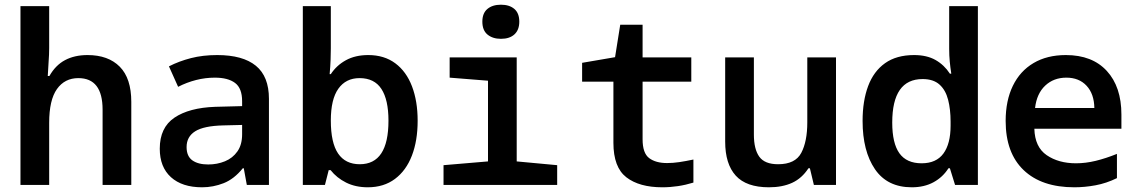

<svg xmlns="http://www.w3.org/2000/svg" viewBox="-20 -786 4840 816"><path d="M67 0V-760H189V-582Q189 -555 186.5 -522Q184 -489 183 -463H190Q216 -509 256.5 -530.5Q297 -552 352 -552Q440 -552 489 -502.5Q538 -453 538 -353V0H416V-320Q416 -454 313 -454Q255 -454 222 -407.5Q189 -361 189 -264V0Z M839 10Q754 10 706.5 -33Q659 -76 659 -154Q659 -244 721.5 -286Q784 -328 894 -332L1009 -335V-356Q1009 -411 979 -433.5Q949 -456 893 -456Q853 -456 813.5 -446Q774 -436 737 -417L698 -504Q741 -526 791.5 -539Q842 -552 903 -552Q1012 -552 1067.5 -506.5Q1123 -461 1123 -366V0H1029L1016 -71H1012Q975 -25 930.5 -7.5Q886 10 839 10ZM865 -87Q903 -87 936 -100.5Q969 -114 989 -142.5Q1009 -171 1009 -215V-255L928 -253Q846 -251 809.5 -228Q773 -205 773 -161Q773 -122 797.5 -104.5Q822 -87 865 -87Z M1543 10Q1491 10 1451 -10Q1411 -30 1385 -63H1377L1361 0H1267V-760H1386V-580Q1386 -559 1385 -531.5Q1384 -504 1381 -471H1386Q1410 -508 1450 -530Q1490 -552 1545 -552Q1613 -552 1660 -517Q1707 -482 1731 -419Q1755 -356 1755 -273Q1755 -188 1730.5 -124.5Q1706 -61 1658.5 -25.5Q1611 10 1543 10ZM1509 -88Q1631 -88 1631 -273Q1631 -362 1601 -408Q1571 -454 1508 -454Q1450 -454 1418 -409Q1386 -364 1386 -274Q1386 -179 1417 -133.5Q1448 -88 1509 -88Z M2109 -621Q2074 -621 2052 -639Q2030 -657 2030 -694Q2030 -730 2051.5 -748Q2073 -766 2109 -766Q2145 -766 2166 -748Q2187 -730 2187 -694Q2187 -659 2166.5 -640Q2146 -621 2109 -621ZM1865 0V-84L2054 -100V-443L1891 -456V-542H2176V-100L2348 -84V0Z M2795 10Q2697 10 2642 -32.5Q2587 -75 2587 -179V-439H2454V-519L2594 -543L2616 -681H2711V-542H2918V-439H2711V-194Q2711 -135 2739 -114Q2767 -93 2815 -93Q2840 -93 2867 -97Q2894 -101 2927 -108V-10Q2862 10 2795 10Z M3248 10Q3152 10 3107 -39.5Q3062 -89 3062 -184V-542H3184V-214Q3184 -152 3207 -120Q3230 -88 3287 -88Q3360 -88 3385.5 -136.5Q3411 -185 3411 -266V-542H3533V0H3439L3422 -71H3416Q3388 -28 3346.5 -9Q3305 10 3248 10Z M3855 10Q3751 10 3698.5 -67Q3646 -144 3646 -272Q3646 -357 3669.5 -420Q3693 -483 3741.5 -517.5Q3790 -552 3865 -552Q3919 -552 3956 -531Q3993 -510 4017 -473H4023Q4019 -498 4016.5 -524Q4014 -550 4014 -578V-760H4136V0H4039L4017 -71H4011Q3987 -33 3947.5 -11.5Q3908 10 3855 10ZM3897 -92Q3959 -92 3989.5 -133.5Q4020 -175 4020 -252V-269Q4020 -321 4009.5 -362Q3999 -403 3973 -426.5Q3947 -450 3901 -450Q3772 -450 3772 -265Q3772 -177 3802.5 -134.5Q3833 -92 3897 -92Z M4546 10Q4407 10 4330.5 -63Q4254 -136 4254 -272Q4254 -358 4284.5 -421Q4315 -484 4372.5 -518Q4430 -552 4510 -552Q4622 -552 4684 -484.5Q4746 -417 4746 -299V-239H4376Q4378 -161 4428.5 -126.5Q4479 -92 4553 -92Q4594 -92 4637 -102.5Q4680 -113 4727 -132V-29Q4682 -7 4636 1.5Q4590 10 4546 10ZM4631 -327Q4630 -387 4598 -421.5Q4566 -456 4512 -456Q4458 -456 4422 -422Q4386 -388 4379 -327Z"/></svg>

Font: Noto Sans Mono SemiBold
Style: Regular
Weight: 600
Designer: Monotype Design Team
Foundry: Monotype Imaging Inc.
Version: Version 2.014; ttfautohint (v1.8.4.7-5d5b)